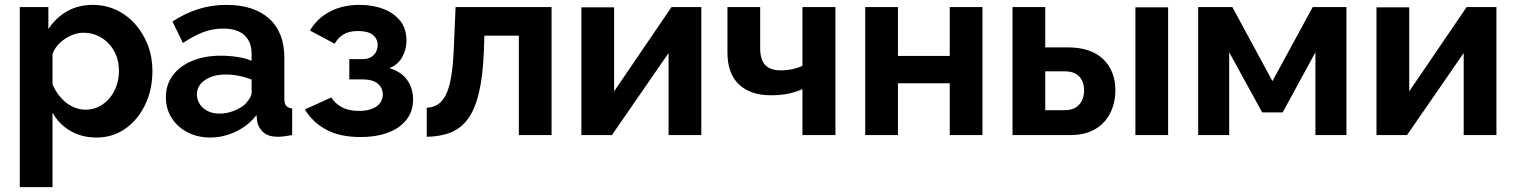

<svg xmlns="http://www.w3.org/2000/svg" viewBox="-20 -553 6207 786"><path d="M195 -92V213H61V-524H178V-434Q208 -480 254 -506.5Q300 -533 359 -533Q412 -533 456.5 -512Q501 -491 534 -453.5Q567 -416 585.5 -367.5Q604 -319 604 -263Q604 -187 574.5 -125Q545 -63 493.5 -26.5Q442 10 375 10Q314 10 267.5 -17.5Q221 -45 195 -92ZM467 -263Q467 -296 456.5 -324Q446 -352 426 -373.5Q406 -395 379.5 -407Q353 -419 322 -419Q303 -419 283.5 -412.5Q264 -406 246 -394Q228 -382 214.5 -366Q201 -350 195 -331V-208Q207 -179 227.5 -155Q248 -131 275 -117.5Q302 -104 330 -104Q361 -104 386 -117Q411 -130 429.5 -152.5Q448 -175 457.5 -203.5Q467 -232 467 -263Z M884 -325Q917 -325 951 -320Q985 -315 1010 -304V-332Q1010 -382 980.5 -409Q951 -436 893 -436Q850 -436 811 -421Q772 -406 729 -377L686 -465Q738 -499 792.5 -516Q847 -533 907 -533Q1019 -533 1081.5 -477Q1144 -421 1144 -317V-150Q1144 -129 1151.5 -120Q1159 -111 1176 -109V0Q1158 3 1143.5 5Q1129 7 1119 7Q1079 7 1058.5 -11Q1038 -29 1033 -55L1030 -82Q996 -38 945 -14Q894 10 841 10Q789 10 747.5 -11.5Q706 -33 682.5 -70.5Q659 -108 659 -155Q659 -206 687.5 -244.5Q716 -283 767 -304Q818 -325 884 -325ZM1010 -174V-227Q986 -237 958 -242.5Q930 -248 905 -248Q853 -248 819.5 -225.5Q786 -203 786 -166Q786 -146 797 -128Q808 -110 829 -99Q850 -88 879 -88Q909 -88 938 -99.5Q967 -111 985 -128Q996 -140 1003 -152Q1010 -164 1010 -174Z M1228 -105 1336 -154Q1353 -128 1380.5 -113.5Q1408 -99 1449 -99Q1496 -99 1521.5 -117.5Q1547 -136 1547 -166Q1547 -194 1526 -211Q1505 -228 1464 -228H1410V-311H1465Q1484 -311 1497.5 -318.5Q1511 -326 1518.5 -339Q1526 -352 1526 -369Q1526 -394 1506.5 -410Q1487 -426 1445 -426Q1410 -426 1387.5 -413Q1365 -400 1350 -374L1249 -428Q1277 -477 1329.5 -505Q1382 -533 1452 -533Q1507 -533 1550.5 -516Q1594 -499 1619 -467Q1644 -435 1644 -387Q1644 -353 1627.5 -321Q1611 -289 1574 -274Q1622 -260 1646.5 -226Q1671 -192 1671 -146Q1671 -96 1643 -61.5Q1615 -27 1567 -9.5Q1519 8 1456 8Q1372 8 1316 -22Q1260 -52 1228 -105Z M1727 -112Q1751 -113 1770 -124Q1789 -135 1803.5 -161.5Q1818 -188 1826.5 -236Q1835 -284 1838 -359L1845 -524H2238V0H2104V-407H1963L1961 -346Q1957 -243 1941 -175Q1925 -107 1896.5 -67.5Q1868 -28 1826 -11Q1784 6 1727 7Z M2360 0V-523H2494V-179L2729 -524H2851V0H2717V-336L2485 0Z M3265 0V-188Q3235 -175 3204.5 -169Q3174 -163 3135 -163Q3052 -163 3005 -207.5Q2958 -252 2958 -338V-524H3092V-356Q3092 -309 3112.5 -287Q3133 -265 3176 -265Q3200 -265 3224 -270Q3248 -275 3265 -284V-524H3400V0Z M3522 0V-524H3656V-324H3868V-524H4002V0H3868V-212H3656V0Z M4125 0V-524H4259V-359H4351Q4446 -359 4496 -311Q4546 -263 4546 -184Q4546 -131 4524.5 -89Q4503 -47 4462 -23.5Q4421 0 4360 0ZM4259 -102H4339Q4367 -102 4384 -113Q4401 -124 4409.5 -142Q4418 -160 4418 -183Q4418 -205 4410 -222.5Q4402 -240 4384.5 -250.5Q4367 -261 4338 -261H4259ZM4628 0V-523H4762V0Z M4885 0V-524H5025L5189 -221L5354 -524H5492V0H5365V-339L5231 -93H5147L5012 -339V0Z M5615 0V-523H5749V-179L5984 -524H6106V0H5972V-336L5740 0Z"/></svg>

Font: YasnoRaleway
Style: Bold
Weight: 700
Designer: Matt McInerney, Pablo Impallari, Rodrigo Fuenzalida
Foundry: Matt McInerney, Pablo Impallari, Rodrigo Fuenzalida
Version: Version 4.026